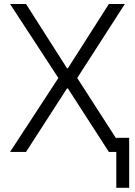

<svg xmlns="http://www.w3.org/2000/svg" viewBox="-20 -747 663 944"><path d="M108 -727.3 309.3 -411.6H313.9L515.3 -727.3H593.8L359.7 -363.6L593.8 0H515.3L313.9 -312.1H309.3L108 0H29.5L267 -363.6L29.5 -727.3ZM615.1 -69.6V176.5H551.8V-69.6Z"/></svg>

Font: Inter UI Light
Style: Regular
Weight: 300
Designer: Rasmus Andersson
Foundry: rsms
Version: 3.2;8d6f07862